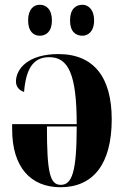

<svg xmlns="http://www.w3.org/2000/svg" viewBox="-20 -776 525 806"><path d="M326 -626C349 -626 375 -643 375 -690C375 -738 349 -756 326 -756C298 -756 274 -738 274 -690C274 -643 298 -626 326 -626ZM147 -626C173 -626 198 -643 198 -690C198 -738 173 -756 147 -756C122 -756 98 -738 98 -690C98 -643 122 -626 147 -626ZM234 10C371 10 449 -87 449 -275C449 -449 376 -549 225 -549C97 -549 47 -486 47 -434C47 -411 62 -396 81 -390C90 -503 130 -536 187 -536C267 -536 302 -464 302 -255H31V-233C31 -75 108 10 234 10ZM235 0C189 0 177 -54 177 -245H302C302 -53 282 0 235 0Z"/></svg>

Font: Noto Serif Display ExtraCondensed ExtraBold
Style: Regular
Weight: 800
Width: 2
Designer: Monotype Design Team
Foundry: Monotype Imaging Inc.
Version: Version 2.009